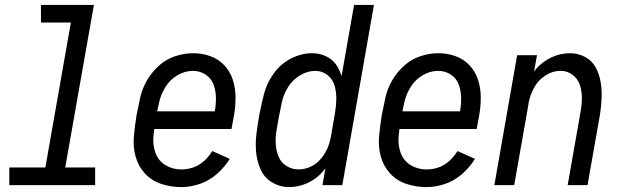

<svg xmlns="http://www.w3.org/2000/svg" viewBox="-20 -755 2540 783"><path d="M18 0V-72H165L269 -663H147V-735H363L246 -72H368V0Z M719 8Q677 8 637.5 -5Q598 -18 571 -47.5Q544 -77 533 -116.5Q522 -156 526 -199.5Q530 -243 537 -286Q544 -322 552 -358Q560 -394 579.5 -427.5Q599 -461 628.5 -487.5Q658 -514 695 -526Q732 -538 768 -538Q804 -538 837.5 -526Q871 -514 894.5 -489Q918 -464 929 -431Q940 -398 940.5 -361.5Q941 -325 935 -289L924 -229H609Q608 -216 606 -202Q602 -166 613.5 -133Q625 -100 654 -82Q683 -64 719 -64Q799 -64 846 -139L917 -107Q895 -72 864 -45Q833 -18 795 -5Q757 8 719 8ZM621 -301H856Q861 -329 860.5 -357.5Q860 -386 850.5 -411Q841 -436 818 -451Q795 -466 767 -466Q734 -466 703.5 -448Q673 -430 654.5 -400Q636 -370 629 -338Q625 -320 621 -301Z M1160 8Q1122 8 1090 -11Q1058 -30 1043 -63.5Q1028 -97 1024.5 -134.5Q1021 -172 1026 -211Q1031 -250 1038 -289Q1046 -332 1057.5 -375Q1069 -418 1097 -456.5Q1125 -495 1167 -516.5Q1209 -538 1253 -538Q1286 -538 1314.5 -523Q1343 -508 1358 -480Q1367 -464 1373 -445L1424 -735H1505L1376 0H1295L1307 -69Q1303 -63 1298 -57Q1272 -26 1235 -9Q1198 8 1160 8ZM1198 -64Q1223 -64 1247.5 -75.5Q1272 -87 1289.5 -108.5Q1307 -130 1317 -154Q1325 -174 1329 -195L1336 -235L1346 -294Q1351 -322 1351.5 -350.5Q1352 -379 1344.5 -405.5Q1337 -432 1315.5 -449Q1294 -466 1266 -466Q1234 -466 1204 -448Q1174 -430 1155.5 -401Q1137 -372 1130 -340.5Q1123 -309 1117 -277Q1112 -250 1107.5 -222.5Q1103 -195 1104.5 -168Q1106 -141 1116 -116.5Q1126 -92 1148.5 -78Q1171 -64 1198 -64Z M1719 8Q1677 8 1637.5 -5Q1598 -18 1571 -47.5Q1544 -77 1533 -116.5Q1522 -156 1526 -199.5Q1530 -243 1537 -286Q1544 -322 1552 -358Q1560 -394 1579.5 -427.5Q1599 -461 1628.5 -487.5Q1658 -514 1695 -526Q1732 -538 1768 -538Q1804 -538 1837.5 -526Q1871 -514 1894.5 -489Q1918 -464 1929 -431Q1940 -398 1940.5 -361.5Q1941 -325 1935 -289L1924 -229H1609Q1608 -216 1606 -202Q1602 -166 1613.5 -133Q1625 -100 1654 -82Q1683 -64 1719 -64Q1799 -64 1846 -139L1917 -107Q1895 -72 1864 -45Q1833 -18 1795 -5Q1757 8 1719 8ZM1621 -301H1856Q1861 -329 1860.5 -357.5Q1860 -386 1850.5 -411Q1841 -436 1818 -451Q1795 -466 1767 -466Q1734 -466 1703.5 -448Q1673 -430 1654.5 -400Q1636 -370 1629 -338Q1625 -320 1621 -301Z M1996 0 2089 -530H2170L2158 -464Q2163 -469 2167 -475Q2194 -505 2230 -521.5Q2266 -538 2304 -538Q2337 -538 2365.5 -523Q2394 -508 2409 -480.5Q2424 -453 2429.5 -421Q2435 -389 2433.5 -355.5Q2432 -322 2427 -289L2376 0H2295L2348 -301Q2353 -329 2353 -356.5Q2353 -384 2344.5 -409Q2336 -434 2315 -450Q2294 -466 2266 -466Q2233 -466 2202.5 -446Q2172 -426 2157 -395Q2142 -367 2136 -337L2135 -331V-329L2077 0Z"/></svg>

Font: Iosevka SS08
Style: Italic
Weight: 400
Italic angle: -10°
Monospace: yes
Designer: Belleve Invis
Foundry: Belleve Invis
Version: 2.1.0; ttfautohint (v1.8.2)